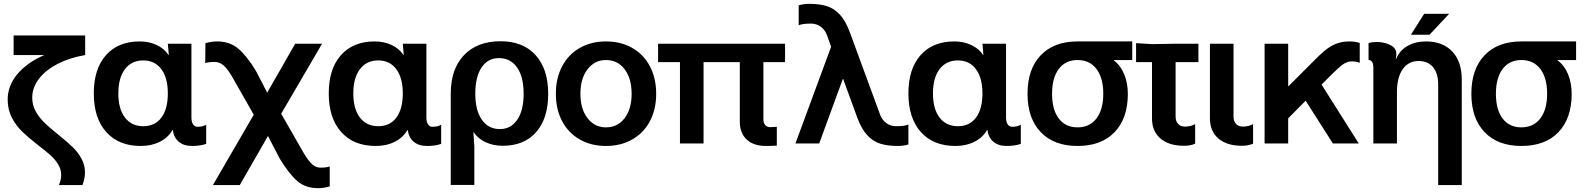

<svg xmlns="http://www.w3.org/2000/svg" viewBox="-20 -748 8252 1001"><path d="M299 165Q299 135 283.5 109.5Q268 84 245 63Q222 42 180 10Q129 -30 97 -60.5Q65 -91 42.5 -133.5Q20 -176 20 -229Q20 -301 70.5 -361.5Q121 -422 211 -461H51V-563H424V-461Q342 -447 279.5 -414.5Q217 -382 182.5 -336.5Q148 -291 148 -239Q148 -200 166.5 -167Q185 -134 212 -108Q239 -82 285 -45Q331 -8 358.5 18.5Q386 45 404.5 78.5Q423 112 423 151Q423 182 410 217H287Q299 189 299 165Z M469 -261Q469 -389 532.5 -460.5Q596 -532 708 -532Q757 -532 796.5 -513.5Q836 -495 858 -462H860L855 -520H978V-135Q978 -113 986.5 -100Q995 -87 1009 -87Q1039 -87 1055 -98V2Q1025 13 981 13Q938 13 912 -9Q886 -31 881 -70H879Q857 -31 813.5 -9Q770 13 714 13Q599 13 534 -59.5Q469 -132 469 -261ZM727 -90Q788 -90 821.5 -135Q855 -180 855 -261Q855 -342 821 -387.5Q787 -433 727 -433Q666 -433 631.5 -387.5Q597 -342 597 -261Q597 -180 631.5 -135Q666 -90 727 -90Z M1651 126Q1681 126 1699 120V224Q1668 233 1638 233Q1573 233 1530.5 196.5Q1488 160 1439 80L1377 -39L1230 217H1090L1303 -150L1189 -350Q1165 -391 1144.5 -408Q1124 -425 1099 -425Q1068 -425 1050 -419L1051 -523Q1082 -532 1112 -532Q1177 -532 1221 -495.5Q1265 -459 1314 -379L1373 -265L1519 -520H1659L1446 -155L1564 51Q1589 92 1608 109Q1627 126 1651 126Z M1694 -261Q1694 -389 1757.5 -460.5Q1821 -532 1933 -532Q1982 -532 2021.5 -513.5Q2061 -495 2083 -462H2085L2080 -520H2203V-135Q2203 -113 2211.5 -100Q2220 -87 2234 -87Q2264 -87 2280 -98V2Q2250 13 2206 13Q2163 13 2137 -9Q2111 -31 2106 -70H2104Q2082 -31 2038.5 -9Q1995 13 1939 13Q1824 13 1759 -59.5Q1694 -132 1694 -261ZM1952 -90Q2013 -90 2046.5 -135Q2080 -180 2080 -261Q2080 -342 2046 -387.5Q2012 -433 1952 -433Q1891 -433 1856.5 -387.5Q1822 -342 1822 -261Q1822 -180 1856.5 -135Q1891 -90 1952 -90Z M2838 -259Q2838 -131 2775.5 -59.5Q2713 12 2601 12Q2552 12 2512 -6.5Q2472 -25 2450 -58H2448L2453 15V216H2330V-259Q2330 -388 2399 -460.5Q2468 -533 2590 -533Q2707 -533 2772.5 -460.5Q2838 -388 2838 -259ZM2586 -75Q2644 -75 2677 -124Q2710 -173 2710 -259Q2710 -347 2676 -396Q2642 -445 2581 -445Q2523 -445 2490.5 -396Q2458 -347 2458 -259Q2458 -173 2492 -124Q2526 -75 2586 -75Z M3401 -259Q3401 -178 3368.5 -116.5Q3336 -55 3276.5 -21Q3217 13 3139 13Q3062 13 3002.5 -21Q2943 -55 2910.5 -116.5Q2878 -178 2878 -259Q2878 -340 2910.5 -402Q2943 -464 3002.5 -498Q3062 -532 3139 -532Q3217 -532 3276.5 -498Q3336 -464 3368.5 -402Q3401 -340 3401 -259ZM3139 -84Q3200 -84 3236.5 -132Q3273 -180 3273 -259Q3273 -339 3236.5 -387Q3200 -435 3139 -435Q3080 -435 3043 -386.5Q3006 -338 3006 -259Q3006 -180 3043 -132Q3080 -84 3139 -84Z M4073 -424H3960V-127Q3960 -107 3969.5 -96Q3979 -85 3996 -85Q4008 -85 4030 -87V11Q3998 13 3973 13Q3909 13 3873 -20.5Q3837 -54 3837 -114V-424H3648V0H3525V-424H3411V-520H4073Z M4127 0 4313 -504 4293 -561Q4282 -592 4259.5 -608.5Q4237 -625 4208 -625Q4162 -625 4144 -616V-720Q4168 -728 4200 -728Q4253 -728 4291 -716Q4329 -704 4359 -671.5Q4389 -639 4411 -579L4567 -154Q4578 -123 4600.5 -106.5Q4623 -90 4652 -90Q4698 -90 4716 -99V5Q4692 13 4660 13Q4607 13 4569 1Q4531 -11 4501 -43.5Q4471 -76 4449 -136L4376 -336H4374L4251 0Z M4716 -261Q4716 -389 4779.5 -460.5Q4843 -532 4955 -532Q5004 -532 5043.5 -513.5Q5083 -495 5105 -462H5107L5102 -520H5225V-135Q5225 -113 5233.5 -100Q5242 -87 5256 -87Q5286 -87 5302 -98V2Q5272 13 5228 13Q5185 13 5159 -9Q5133 -31 5128 -70H5126Q5104 -31 5060.5 -9Q5017 13 4961 13Q4846 13 4781 -59.5Q4716 -132 4716 -261ZM4974 -90Q5035 -90 5068.5 -135Q5102 -180 5102 -261Q5102 -342 5068 -387.5Q5034 -433 4974 -433Q4913 -433 4878.5 -387.5Q4844 -342 4844 -261Q4844 -180 4878.5 -135Q4913 -90 4974 -90Z M5883 -532V-435H5787V-433Q5822 -407 5841 -361Q5860 -315 5860 -259Q5860 -131 5791 -59Q5722 13 5598 13Q5475 13 5406 -59Q5337 -131 5337 -259Q5337 -388 5406 -460Q5475 -532 5598 -532ZM5598 -84Q5661 -84 5696.5 -130.5Q5732 -177 5732 -259Q5732 -342 5696.5 -388.5Q5661 -435 5598 -435Q5535 -435 5500 -388.5Q5465 -342 5465 -259Q5465 -176 5500 -130Q5535 -84 5598 -84Z M5986 -424H5903V-523L5986 -518L6109 -520H6228V-424H6109V-141Q6109 -116 6122 -102Q6135 -88 6157 -88Q6188 -88 6211 -101V1Q6187 12 6153 12Q6074 12 6030 -26Q5986 -64 5986 -131Z M6288 -520H6411V-141Q6411 -116 6424 -102Q6437 -88 6459 -88Q6490 -88 6513 -101V1Q6489 12 6455 12Q6376 12 6332 -26Q6288 -64 6288 -131Z M6696 -520V-299H6698L6783 -384L6812 -413Q6858 -460 6884.5 -482.5Q6911 -505 6942.5 -518.5Q6974 -532 7016 -532Q7045 -532 7069 -524V-420Q7053 -428 7028 -428Q7003 -428 6981 -412Q6959 -396 6924 -361L6870 -307L7064 0H6929L6787 -223L6696 -131V0H6573V-520Z M7140 0V-396Q7140 -415 7133.5 -425Q7127 -435 7115 -435V-523Q7132 -529 7158 -529Q7202 -529 7233.5 -510.5Q7265 -492 7259 -455L7257 -441H7259Q7276 -484 7317.5 -508Q7359 -532 7414 -532Q7502 -532 7551.5 -479.5Q7601 -427 7601 -333V217H7478V-308Q7478 -366 7451 -398Q7424 -430 7376 -430Q7323 -430 7293 -387Q7263 -344 7263 -268V0ZM7405 -676H7535L7433 -567H7336Z M8197 -532V-435H8101V-433Q8136 -407 8155 -361Q8174 -315 8174 -259Q8174 -131 8105 -59Q8036 13 7912 13Q7789 13 7720 -59Q7651 -131 7651 -259Q7651 -388 7720 -460Q7789 -532 7912 -532ZM7912 -84Q7975 -84 8010.5 -130.5Q8046 -177 8046 -259Q8046 -342 8010.5 -388.5Q7975 -435 7912 -435Q7849 -435 7814 -388.5Q7779 -342 7779 -259Q7779 -176 7814 -130Q7849 -84 7912 -84Z"/></svg>

Font: Non Bureau Medium
Style: Regular
Weight: 500
Designer: Jona Saucedo
Foundry: Non Foundry
Version: Version 1.000; ttfautohint (v1.8.4)